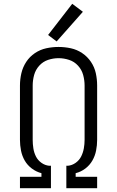

<svg xmlns="http://www.w3.org/2000/svg" viewBox="-20 -990 616 1010"><path d="M85 0H248V-118H239Q217 -120 198 -133.5Q179 -147 169 -167Q159 -187 155.5 -209.5Q152 -232 152 -254V-540Q152 -568 159.5 -595.5Q167 -623 186.5 -644.5Q206 -666 233 -675Q260 -684 288 -684Q316 -684 343.5 -675Q371 -666 390.5 -644.5Q410 -623 417.5 -595.5Q425 -568 425 -540V-254Q425 -232 421 -209.5Q417 -187 407 -167Q397 -147 378 -133.5Q359 -120 337 -118H329V0H491V-60H378V-79Q406 -86 429 -103.5Q452 -121 466 -145.5Q480 -170 485.5 -198Q491 -226 491 -254V-540Q491 -573 484 -605Q477 -637 458.5 -664.5Q440 -692 412.5 -710.5Q385 -729 353 -736Q321 -743 288 -743Q255 -743 223 -736Q191 -729 163.5 -710.5Q136 -692 118 -664.5Q100 -637 92.5 -605Q85 -573 85 -540V-254Q85 -226 90.5 -198Q96 -170 110 -145.5Q124 -121 147.5 -103.5Q171 -86 198 -79V-60H85ZM278 -772 416 -928 360 -970 233 -806Z"/></svg>

Font: Iosevka Sparkle Light
Style: Regular
Weight: 300
Designer: Belleve Invis
Foundry: Belleve Invis
Version: Version 4.5.0; ttfautohint (v1.8.3)